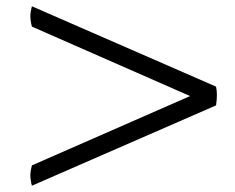

<svg xmlns="http://www.w3.org/2000/svg" viewBox="-20 -713 750 614"><path d="M82 -184.1 587.9 -405.8 82 -627.9Q77.1 -646.5 77.1 -662.1Q77.1 -674.3 82 -692.9L670.9 -436Q676.3 -411.6 670.9 -376L82 -119.1Q77.1 -137.7 77.1 -152.8Q77.1 -165.5 82 -184.1Z"/></svg>

Font: Adamina
Style: Regular
Weight: 400
Designer: Cyreal (www.cyreal.org)
Foundry: Cyreal (www.cyreal.org)
Version: Version 1.010